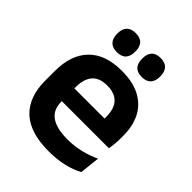

<svg xmlns="http://www.w3.org/2000/svg" viewBox="-196 -788 911 911"><g transform="rotate(45 259.5 -332.5)"><path d="M286.5 12Q160.5 12 99 -46Q37.5 -104 37.5 -214V-278Q37.5 -387 95 -445.5Q152.5 -504 262 -504Q336 -504 385.5 -478Q435 -452 459.8 -404.2Q484.5 -356.5 484.5 -290V-272.5Q484.5 -254.5 482.8 -235.8Q481 -217 478 -200.5H362Q363.5 -228 363.8 -252.8Q364 -277.5 364 -297.5Q364 -332 353 -356.2Q342 -380.5 319.5 -393Q297 -405.5 262 -405.5Q210.5 -405.5 186 -377Q161.5 -348.5 161.5 -296V-250.5L162 -236V-197.5Q162 -174.5 169.2 -155Q176.5 -135.5 193.5 -121.2Q210.5 -107 238.8 -99Q267 -91 309.5 -91Q355.5 -91 397.2 -101.2Q439 -111.5 476.5 -129L465.5 -28Q432 -9.5 386.8 1.2Q341.5 12 286.5 12ZM105.5 -200.5V-285.5H452V-200.5ZM181.5 -549.5Q151.5 -549.5 136.5 -565.8Q121.5 -582 121.5 -611.5V-615Q121.5 -644.5 136.5 -660.8Q151.5 -677 181.5 -677Q213 -677 227.8 -660.8Q242.5 -644.5 242.5 -615V-611.5Q242.5 -582 227.8 -565.8Q213 -549.5 181.5 -549.5ZM349 -549.5Q318.5 -549.5 303.8 -565.8Q289 -582 289 -611.5V-615Q289 -644.5 303.8 -660.8Q318.5 -677 349 -677Q379.5 -677 394.5 -660.8Q409.5 -644.5 409.5 -615V-611.5Q409.5 -582 394.5 -565.8Q379.5 -549.5 349 -549.5Z"/></g></svg>

Font: Anek Gujarati Medium SemiBold
Style: Regular
Weight: 600
Version: Version 1.003